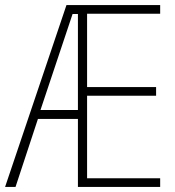

<svg xmlns="http://www.w3.org/2000/svg" viewBox="-21 -734 687 754"><path d="M608 0V-34H321V-358H592V-392H321V-680H608V-714H240L-1 0H40L128 -267H285V0ZM138 -302 264 -679H285V-302Z"/></svg>

Font: Noto Sans Bengali Condensed ExtraLight
Style: Regular
Weight: 200
Width: 3
Designer: Joana Ranito - Universal Thirst; Jelle Bosma - Monotype Design Team
Foundry: Universal Thirst ehf.
Version: Version 3.000